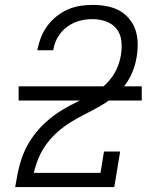

<svg xmlns="http://www.w3.org/2000/svg" viewBox="-20 -763 640 783"><path d="M42 0V-1Q47 -30 52.5 -58Q58 -86 67.5 -114.5Q77 -143 91.5 -169.5Q106 -196 125 -220Q144 -244 167 -265Q190 -286 215.5 -303Q241 -320 268 -334Q295 -348 322.5 -361.5Q350 -375 376 -391.5Q402 -408 422.5 -431Q443 -454 455.5 -481Q468 -508 473 -538Q473 -538 473 -538Q473 -538 473 -539Q478 -567 475 -595.5Q472 -624 455.5 -645Q439 -666 412.5 -675.5Q386 -685 358 -685Q340 -685 321.5 -682Q303 -679 286 -672Q269 -665 253.5 -653.5Q238 -642 226 -626.5Q214 -611 207 -594Q200 -577 197 -558H132Q137 -584 146.5 -609Q156 -634 172 -656Q188 -678 209.5 -695.5Q231 -713 256 -724Q281 -735 306.5 -739Q332 -743 358 -743Q386 -743 414 -738Q442 -733 465.5 -720.5Q489 -708 506.5 -687Q524 -666 532.5 -640.5Q541 -615 541.5 -586.5Q542 -558 537 -529Q532 -498 519.5 -468Q507 -438 486.5 -411.5Q466 -385 439.5 -364.5Q413 -344 384.5 -328Q356 -312 326 -297Q296 -282 268 -264.5Q240 -247 215 -225Q190 -203 170 -176Q150 -149 137.5 -119Q125 -89 118 -58H390L404 -145H470L446 0ZM56 -353V-411H558V-353Z"/></svg>

Font: Iosevka Curly Slab LtExObl
Style: Regular
Weight: 300
Width: 7
Italic angle: -9°
Monospace: yes
Designer: Belleve Invis
Foundry: Belleve Invis
Version: Version 11.1.0; ttfautohint (v1.8.3)